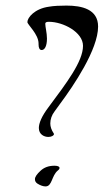

<svg xmlns="http://www.w3.org/2000/svg" viewBox="-20 -650 389 687"><path d="M153 -160C164 -160 173 -165 173 -170C173 -171 173 -172 172 -173C164 -185 160 -197 160 -208C160 -223 165 -238 175 -251C184 -264 191 -273 196 -280C243 -343 331 -473 331 -555C331 -617 273 -630 218 -630C195 -630 172 -629 155 -626C104 -619 78 -587 78 -571C78 -562 118 -528 118 -494V-491C118 -478 122 -471 129 -471C140 -471 148 -485 148 -512C148 -532 142 -554 142 -565C142 -570 146 -572 155 -572C206 -572 277 -535 277 -486C277 -430 218 -353 154 -267C129 -234 119 -209 119 -192C119 -169 138 -160 153 -160ZM143 17C167 17 164 -21 187 -40C191 -43 193 -46 193 -49C193 -54 187 -57 175 -57C154 -57 138 -51 125 -39C112 -27 105 -17 105 -9C105 -2 108 3 114 7C125 14 135 17 143 17Z"/></svg>

Font: Comforter
Style: Regular
Weight: 400
Designer: Robert E. Leuschke
Foundry: Robert E. Leuschke
Version: Version 1.013; ttfautohint (v1.8.3)